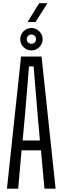

<svg xmlns="http://www.w3.org/2000/svg" viewBox="-20 -1142 378 1162"><path d="M22 0 107.5 -800H231.5L316.5 0H249L228 -232H110.5L90 0ZM117 -292H221.5L206 -467L183.5 -740H155.5L133 -466.5ZM170 -837Q142 -837 122.2 -856.8Q102.5 -876.5 102.5 -904.5Q102.5 -932.5 122.2 -952.5Q142 -972.5 170 -972.5Q197.5 -972.5 217.8 -952.5Q238 -932.5 238 -904.5Q238 -876.5 217.8 -856.8Q197.5 -837 170 -837ZM170 -877Q181.5 -877 189.8 -885Q198 -893 198 -904.5Q198 -916.5 189.8 -924.8Q181.5 -933 170 -933Q158.5 -933 150.2 -924.8Q142 -916.5 142 -904.5Q142 -893 150.2 -885Q158.5 -877 170 -877ZM147 -1009 217 -1122.5H267L195 -1009Z"/></svg>

Font: Big Shoulders Display Thin
Style: Regular
Weight: 400
Version: Version 2.002